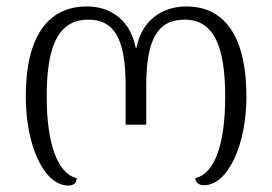

<svg xmlns="http://www.w3.org/2000/svg" viewBox="-20 -567 845 596"><path d="M193 9C209 9 218 0 218 -14C159 -28 125 -120 125 -267C125 -406 152 -506 254 -506C336 -506 370 -445 370 -300V-180H434V-300C434 -443 468 -506 553 -506C643 -506 679 -425 679 -267C679 -123 648 -28 586 -14C587 -1 597 8 613 8C689 8 745 -121 745 -267C745 -439 687 -547 558 -547C482 -547 419 -502 404 -419H401C385 -503 325 -547 250 -547C126 -547 60 -450 60 -267C60 -120 114 9 193 9Z"/></svg>

Font: Noto Serif Georgian Light
Style: Regular
Weight: 300
Designer: Monotype Design Team, Akaki Razmadze
Foundry: Google LLC
Version: Version 2.003